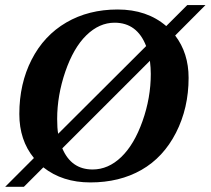

<svg xmlns="http://www.w3.org/2000/svg" viewBox="-39 -699 818 746"><path d="M312 9.8Q203.6 9.8 129.4 -48.8L53.7 26.9H-19L92.8 -85Q36.1 -154.3 36.1 -255.9Q36.1 -374 84 -467.5Q131.8 -561 218.5 -611.6Q305.2 -662.1 418 -662.1Q532.2 -662.1 606.9 -597.7L688.5 -679.2H759.3L641.6 -561Q693.8 -492.7 693.8 -396.5Q693.8 -279.3 644.8 -183.3Q595.7 -87.4 510.5 -38.8Q425.3 9.8 312 9.8ZM183.1 -236.8Q183.1 -200.2 187 -179.2L528.8 -520Q493.7 -610.8 406.2 -610.8Q346.7 -610.8 296.6 -562Q246.6 -513.2 214.8 -420.7Q183.1 -328.1 183.1 -236.8ZM546.9 -411.6Q546.9 -434.6 543.5 -462.9L203.1 -122.6Q237.8 -40.5 320.8 -40.5Q381.8 -40.5 432.1 -88.9Q482.4 -137.2 514.6 -228Q546.9 -318.8 546.9 -411.6Z"/></svg>

Font: Liberation Serif
Style: Bold Italic
Weight: 700
Italic angle: -16.333°
Designer: Steve Matteson
Foundry: Ascender Corporation
Version: Version 2.1.5